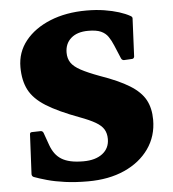

<svg xmlns="http://www.w3.org/2000/svg" viewBox="-55 -820 797 886"><g transform="rotate(-5 344.0 -377.0)"><path d="M413 -464Q499 -434 549 -403Q599 -372 620 -333.5Q641 -295 641 -241Q641 -165 600 -107Q559 -49 486.5 -16.5Q414 16 317 16Q259 16 211.5 9.5Q164 3 128.5 -7Q93 -17 69 -26Q60 -30 60 -40L69 -223Q69 -233 79 -233L119 -234Q128 -234 132 -225L153 -166Q161 -144 173 -127.5Q185 -111 202.5 -100Q220 -89 245 -83.5Q270 -78 304 -78Q360 -78 392.5 -103Q425 -128 425 -171Q425 -197 414 -215.5Q403 -234 376.5 -249.5Q350 -265 304 -282Q207 -318 152 -352.5Q97 -387 74.5 -430.5Q52 -474 52 -536Q52 -605 94 -657.5Q136 -710 209.5 -740Q283 -770 378 -770Q423 -770 460.5 -764Q498 -758 528 -748.5Q558 -739 579 -727Q589 -722 587 -712L579 -539Q577 -529 568 -529L532 -527Q522 -527 518 -536L492 -598Q482 -622 470 -639.5Q458 -657 437 -666.5Q416 -676 378 -676Q327 -676 298.5 -651Q270 -626 270 -584Q270 -557 283 -537.5Q296 -518 327.5 -501Q359 -484 413 -464Z"/></g></svg>

Font: Hahmlet Black
Style: Regular
Weight: 900
Version: Version 1.002